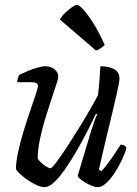

<svg xmlns="http://www.w3.org/2000/svg" viewBox="-20 -774 567 794"><path d="M165 0Q150 0 130.5 -9Q111 -18 92.5 -31Q74 -44 61 -56.5Q48 -69 46 -75Q46 -104 55 -145.5Q64 -187 77.5 -231.5Q91 -276 105 -316Q119 -356 128 -384Q137 -412 137 -419Q137 -434 110 -434H51Q51 -442 54 -451Q57 -460 59 -464Q73 -471 93 -479.5Q113 -488 133.5 -494Q154 -500 167 -500Q190 -500 205.5 -487.5Q221 -475 221 -456Q221 -449 212.5 -423.5Q204 -398 191.5 -360.5Q179 -323 166 -280Q153 -237 144.5 -195Q136 -153 136 -118Q145 -104 163 -91Q181 -78 189 -78Q194 -78 211.5 -101Q229 -124 253 -160.5Q277 -197 302.5 -238Q328 -279 350 -317Q372 -355 385 -380Q388 -403 391 -439Q394 -475 395 -500Q432 -500 453 -487.5Q474 -475 474 -449Q474 -437 463 -387.5Q452 -338 432.5 -258Q413 -178 389 -73L399 -66Q409 -76 424 -95.5Q439 -115 454 -137.5Q469 -160 479 -176Q488 -176 494.5 -172Q501 -168 503 -163Q498 -142 485 -114.5Q472 -87 455 -60.5Q438 -34 419.5 -17Q401 0 385 0Q372 0 353 -8.5Q334 -17 319 -28Q304 -39 301 -46L357 -233Q365 -257 371.5 -276Q378 -295 382 -301L377 -304Q361 -270 340 -229Q319 -188 295.5 -147.5Q272 -107 248.5 -73.5Q225 -40 203.5 -20Q182 0 165 0ZM377 -565 228 -693Q235 -707 249.5 -721Q264 -735 278 -744.5Q292 -754 299 -754Q307 -754 325.5 -733.5Q344 -713 367.5 -675.5Q391 -638 413 -588Q407 -582 397 -575Q387 -568 377 -565Z"/></svg>

Font: Texturina 72pt 72pt Medium
Style: Italic
Weight: 500
Italic angle: -11°
Designer: Guillermo Torres Carreño
Foundry: Omnibus-Type
Version: Version 1.002; ttfautohint (v1.8.3)